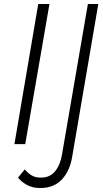

<svg xmlns="http://www.w3.org/2000/svg" viewBox="-20 -720 516 959"><path d="M104 126Q118 144 138 156Q158 168 186 167Q230 167 256 134.5Q282 102 290 50L419 -700H471L341 60Q330 132 289.5 176Q249 220 178 219Q142 219 113.5 203Q85 187 70 167ZM171 -700H227L106 0H52Z"/></svg>

Font: Jost* Light
Style: Italic
Weight: 300
Italic angle: -10°
Version: Version 3.7